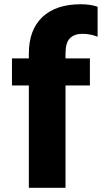

<svg xmlns="http://www.w3.org/2000/svg" viewBox="-20 -847 478 900"><path d="M36.1 -446.3V-573.2H115.2V-595.7Q115.2 -707 178.7 -767.1Q242.2 -827.1 359.4 -827.1Q403.3 -827.1 437.5 -815.4V-674.8Q403.3 -688.5 366.2 -688.5Q329.1 -688.5 308.1 -668Q287.1 -647.5 287.1 -595.7V-573.2H401.4V-446.3H287.1V33.2H115.2V-446.3Z"/></svg>

Font: GenEi M Gothic v2 Heavy
Style: Regular
Weight: 800
Version: Version 2.0